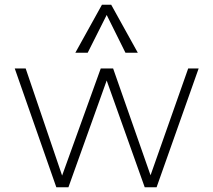

<svg xmlns="http://www.w3.org/2000/svg" viewBox="-20 -788 897 808"><path d="M217 0 42 -500H88L254 -12H228L404 -500H456L627 -12H600L772 -500H816L639 0H589L413 -494H445L268 0ZM349 -566H297L409 -768H448L560 -566H508L429 -725Z"/></svg>

Font: Muli ExtraLight
Style: Regular
Weight: 250
Designer: Vernon Adams
Foundry: Vernon Adams
Version: Version 2.100; ttfautohint (v1.8.1.43-b0c9)